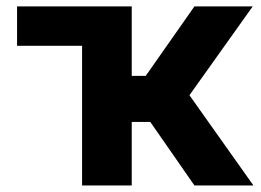

<svg xmlns="http://www.w3.org/2000/svg" viewBox="-20 -565 795 585"><path d="M230.1 -425.4V0H381.4V-193.5H437.9L572.4 0H752.1L557.2 -274.9L750 -545.5H572.4L424 -333.8H381.4V-545.5H32V-425.4Z"/></svg>

Font: Inter-Hewn
Style: Bold
Weight: 700
Designer: Rasmus Andersson
Foundry: rsms
Version: Version 3.012;git-f93a4a705